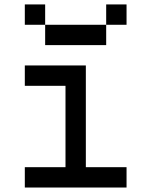

<svg xmlns="http://www.w3.org/2000/svg" viewBox="-20 -838 676 858"><path d="M272.7 -454.5V-90.9H90.9V0H545.5V-90.9H363.6V-545.5H90.9V-454.5ZM90.9 -818.2V-727.3H181.8V-818.2ZM181.8 -727.3V-636.4H454.5V-727.3ZM454.5 -818.2V-727.3H545.5V-818.2Z"/></svg>

Font: Departure Mono
Style: Regular
Weight: 400
Monospace: yes
Designer: Helena Zhang
Version: Version 1.500;Glyphs 3.3.1 (3343)